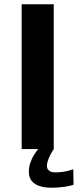

<svg xmlns="http://www.w3.org/2000/svg" viewBox="-20 -695 370 895"><path d="M81 0H230.5V-675H81ZM217.5 180Q241 180 263 177.8Q285 175.5 301 172Q317 168.5 323 166L321.5 94Q315 96.5 301.5 100.2Q288 104 271.5 106.2Q255 108.5 240.5 108.5Q218.5 108.5 208.5 100.2Q198.5 92 198.5 78Q198.5 66.5 204 51.2Q209.5 36 217.5 21.5Q225.5 7 231 0H158Q150.5 8.5 140 24.8Q129.5 41 122 62Q114.5 83 114.5 105.5Q114.5 134 129.2 150.2Q144 166.5 167.5 173.2Q191 180 217.5 180Z"/></svg>

Font: Anybody SemiExpanded SemiBold
Style: Regular
Weight: 600
Width: 6
Designer: Tyler Finck
Foundry: Etcetera Type Company
Version: Version 1.113;gftools[0.9.25]